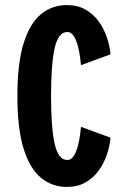

<svg xmlns="http://www.w3.org/2000/svg" viewBox="-20 -726 490 756"><path d="M243 10Q185.5 10 141.8 -25.5Q98 -61 73.2 -139.8Q48.5 -218.5 48.5 -348Q48.5 -477.5 73.2 -556.2Q98 -635 141.8 -670.5Q185.5 -706 243 -706Q286 -706 317.2 -688Q348.5 -670 369.2 -640.8Q390 -611.5 401.2 -577.8Q412.5 -544 415 -512L299 -469.5Q298 -480 295.2 -501.2Q292.5 -522.5 286.5 -545.2Q280.5 -568 270.5 -584Q260.5 -600 245 -600Q209.5 -600 195.2 -536.2Q181 -472.5 181 -348Q181 -223.5 195.2 -159.8Q209.5 -96 245 -96Q260.5 -96 270.5 -112Q280.5 -128 286.5 -150.8Q292.5 -173.5 295.2 -194.8Q298 -216 299 -226.5L415 -184Q412.5 -152 401.2 -118.2Q390 -84.5 369.2 -55.2Q348.5 -26 317.2 -8Q286 10 243 10Z"/></svg>

Font: Trispace Condensed SemiBold
Style: Regular
Weight: 600
Width: 3
Designer: Tyler Finck
Foundry: Etcetera Type Company
Version: Version 1.210; ttfautohint (v1.8.3)